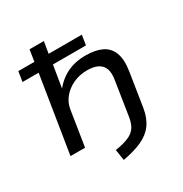

<svg xmlns="http://www.w3.org/2000/svg" viewBox="-201 -858 1142 1198"><g transform="rotate(-30 370.5 -259.0)"><path d="M345 187 333 109Q393 99 428.5 84Q464 69 482.5 42Q501 15 508 -32L545 -270Q554 -322 542 -352.5Q530 -383 501 -397.5Q472 -412 425 -412Q370 -412 324.5 -390.5Q279 -369 250 -333.5Q221 -298 214 -254L174 0H69L157 -550H41L52 -622H168L181 -705H284L270 -621H509L498 -550H260L232 -379H225Q266 -436 325.5 -466.5Q385 -497 463 -497Q534 -497 579.5 -475Q625 -453 644 -404.5Q663 -356 651 -276L613 -34Q602 34 570.5 77.5Q539 121 483.5 146.5Q428 172 345 187Z"/></g></svg>

Font: Nunito Sans 10pt Expanded Medium
Style: Italic
Weight: 500
Width: 7
Italic angle: -9°
Designer: Vernon Adams
Foundry: Vernon Adams
Version: Version 3.101;gftools[0.9.27]